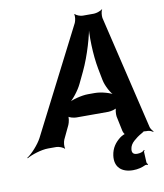

<svg xmlns="http://www.w3.org/2000/svg" viewBox="-150 -808 932 1094"><g transform="rotate(-10 316.5 -261.0)"><path d="M570 118C548 118 539 107 542 86C544 69 553 54 568 41C580 30 596 18 616 7C619 6 631 -2 630 -4L625 -3C626 -1 640 0 643 0H650C661 0 675 6 681 11L684 8C678 3 669 -9 666 -19L509 -679C507 -691 509 -718 516 -726L514 -728C507 -720 479 -711 466 -711H400C387 -711 363 -720 358 -728L354 -726C359 -718 355 -691 349 -678L37 -67C18 -31 -24 15 -51 32L-49 35C-23 19 36 0 75 0H123C137 0 163 10 168 18L171 16C166 7 169 -21 175 -34L212 -112C218 -125 224 -156 219 -164L216 -162C221 -153 250 -146 264 -146H449C463 -146 494 -153 501 -162L498 -164C491 -156 489 -125 491 -112L509 -26C511 -18 517 -3 524 -2L525 -6C519 -7 500 3 492 9C462 32 440 61 434 104C425 170 465 206 531 206C560 206 584 199 603 190C607 188 615 189 618 191L620 187C617 185 613 178 613 174L610 114C610 111 614 107 615 105L611 103C604 114 586 118 570 118ZM315 -331 347 -398C387 -482 420 -597 429 -664H425C416 -597 419 -482 435 -398L448 -331C455 -295 481 -247 502 -230L504 -234C483 -250 429 -265 392 -265H353C316 -265 258 -250 233 -234L236 -231C260 -247 298 -295 315 -331Z"/></g></svg>

Font: Asimov
Style: EdgeIt
Weight: 500
Designer: Google
Version: Version 2.000980: 2014